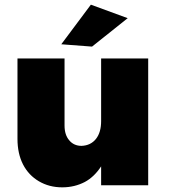

<svg xmlns="http://www.w3.org/2000/svg" viewBox="-20 -795 737 824"><path d="M616 -544H414V-275C414 -244 407 -218 392 -199C377 -180 356 -170 330 -169C308 -169 290 -177 277 -193C264 -208 257 -229 257 -256V-544H55V-199C55 -157 63 -120 79 -89C95 -58 118 -34 147 -17C176 0 209 9 247 9C283 9 315 1 344 -14C372 -29 395 -52 414 -81V0H616ZM370 -775 243 -605 375 -595 528 -717Z"/></svg>

Font: Argentum Sans ExtraBold
Style: Regular
Weight: 800
Designer: Julieta Ulanovsky
Foundry: Julieta Ulanovsky
Version: Version 5.001;February 15, 2019;FontCreator 11.5.0.2425 64-b